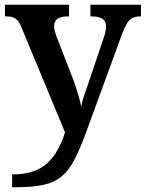

<svg xmlns="http://www.w3.org/2000/svg" viewBox="-20 -556 614 809"><path d="M31 179Q83 179 120 166Q157 153 182 129Q207 105 224.5 72.5Q242 40 254 2L72 -437Q64 -458 55 -468.5Q46 -479 34.5 -483Q23 -487 5 -487H1V-536H271V-487H268Q237 -487 222.5 -477Q208 -467 208 -445Q208 -436 210.5 -426Q213 -416 217 -405L283 -235Q292 -213 299.5 -189Q307 -165 313.5 -143Q320 -121 322 -106Q327 -133 336 -158.5Q345 -184 353 -207L417 -397Q421 -408 424 -421.5Q427 -435 427 -444Q427 -467 411.5 -477Q396 -487 365 -487H361V-536H574V-487H570Q552 -487 538.5 -480.5Q525 -474 515 -457.5Q505 -441 494 -412L343 1Q317 72 293.5 117Q270 162 239.5 187.5Q209 213 162.5 223Q116 233 45 233H31Z"/></svg>

Font: Noto Serif Khmer SemiBold
Style: Regular
Weight: 600
Version: Version 2.003